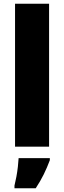

<svg xmlns="http://www.w3.org/2000/svg" viewBox="-20 -780 341 1021"><path d="M241 0H60V-760H241ZM245 72Q230 112 212.5 147.5Q195 183 170 221H57V207Q62 187 67 160.5Q72 134 75 107Q78 80 79 61H245Z"/></svg>

Font: Noto Sans Lao UI SemCond Blk
Style: Regular
Weight: 900
Width: 4
Designer: Monotype Design Team
Foundry: Monotype Imaging Inc.
Version: Version 2.000; ttfautohint (v1.8.4.7-5d5b)